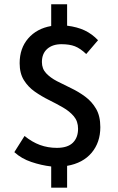

<svg xmlns="http://www.w3.org/2000/svg" viewBox="-20 -767 549 897"><path d="M219.2 109.9V10.7Q172.9 5.4 126.5 -10.3Q80.1 -25.9 46.9 -56.2L94.7 -131.8Q129.4 -103.5 166.5 -89.8Q203.6 -76.2 245.6 -76.2Q295.9 -76.2 320.3 -100.1Q344.7 -124 344.7 -165.5Q344.7 -200.2 325 -223.6Q305.2 -247.1 274.2 -264.9Q243.2 -282.7 208.3 -300Q173.3 -317.4 142.3 -339.1Q111.3 -360.8 91.6 -392.6Q71.8 -424.3 71.8 -471.7Q71.8 -541.5 111.8 -587.6Q151.9 -633.8 219.2 -645.5V-747.1H293.5V-647Q341.3 -641.1 375.7 -624.8Q410.2 -608.4 438 -579.1L382.8 -514.6Q355 -541 329.8 -550.8Q304.7 -560.5 267.1 -560.5Q225.6 -560.5 200.7 -538.6Q175.8 -516.6 175.8 -477.1Q175.8 -445.8 195.6 -424.8Q215.3 -403.8 246.3 -387.7Q277.3 -371.6 312.3 -355Q347.2 -338.4 378.2 -315.4Q409.2 -292.5 429 -258.5Q448.7 -224.6 448.7 -172.9Q448.7 -101.6 408 -53.2Q367.2 -4.9 293.5 7.8V109.9Z"/></svg>

Font: Varta Light
Style: Bold
Weight: 700
Version: Version 1.004